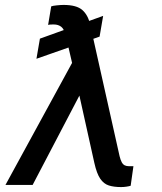

<svg xmlns="http://www.w3.org/2000/svg" viewBox="-20 -758 663 787"><path d="M402.8 -692.9 388.2 -607.9 129.4 -517.1 143.6 -599.6ZM314.9 -384.3 113.8 0H2.4L296.4 -538.6L365.7 -534.7ZM240.7 -737.8Q293.9 -737.8 317.6 -716.8Q341.3 -695.8 349.6 -656.7L470.2 -117.7Q474.1 -102.1 479 -93Q483.9 -84 491.2 -80.3Q498.5 -76.7 509.3 -76.7Q513.7 -76.7 518.6 -76.7Q523.4 -76.7 526.9 -76.7L515.6 3.4Q509.8 5.4 498.5 7.1Q487.3 8.8 476.1 8.8Q446.8 8.8 426 2.2Q405.3 -4.4 390.9 -25.4Q376.5 -46.4 366.7 -90.3L280.8 -477.1L249.5 -611.8Q243.2 -638.7 231 -648.2Q218.8 -657.7 200.7 -657.7Q195.8 -657.7 188.5 -657.5Q181.2 -657.2 177.2 -655.8L189.9 -731.9Q196.3 -734.4 213.1 -736.1Q230 -737.8 240.7 -737.8Z"/></svg>

Font: Inter 20pt
Style: Italic
Weight: 400
Italic angle: -9.3988°
Version: Version 4.001;git-66647c0bb